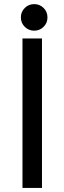

<svg xmlns="http://www.w3.org/2000/svg" viewBox="-20 -918 315 938"><path d="M101.1 -786.9Q82 -805.7 82 -833Q82 -860.4 101.1 -879.2Q120.1 -897.9 147 -897.9Q173.8 -897.9 192.9 -879.2Q211.9 -860.4 211.9 -833Q211.9 -805.7 192.9 -786.9Q173.8 -768.1 147 -768.1Q120.1 -768.1 101.1 -786.9ZM89.8 0V-730H185.1V0Z"/></svg>

Font: Miedinger*
Style: Book
Weight: 400
Version: Version 001.000